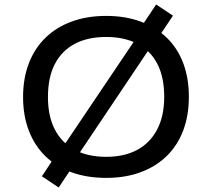

<svg xmlns="http://www.w3.org/2000/svg" viewBox="-20 -785 947 857"><path d="M454 9Q369 9 300.5 -15.5Q232 -40 183.5 -87Q135 -134 109 -201Q83 -268 83 -352Q83 -436 109 -503Q135 -570 183.5 -617Q232 -664 300.5 -689Q369 -714 454 -714Q539 -714 607 -689Q675 -664 723.5 -617.5Q772 -571 797.5 -504Q823 -437 823 -353Q823 -269 797.5 -202Q772 -135 723.5 -88Q675 -41 607 -16Q539 9 454 9ZM454 -85Q535 -85 592.5 -116Q650 -147 681.5 -207Q713 -267 713 -353Q713 -440 682.5 -499.5Q652 -559 593.5 -589.5Q535 -620 454 -620Q372 -620 314 -589.5Q256 -559 225 -499.5Q194 -440 194 -352Q194 -266 225 -206.5Q256 -147 314 -116Q372 -85 454 -85ZM242 52 167 2 235 -101 275 -150 586 -612 607 -660 677 -765 752 -715 683 -612 644 -563 334 -101 312 -53Z"/></svg>

Font: Nunito Sans 7pt SemiExpanded Medium
Style: Regular
Weight: 500
Width: 6
Designer: Vernon Adams
Foundry: Vernon Adams
Version: Version 3.101;gftools[0.9.27]